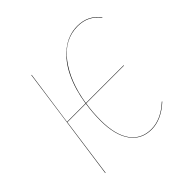

<svg xmlns="http://www.w3.org/2000/svg" viewBox="-139 -668 817 817"><g transform="rotate(-45 270.0 -259.0)"><path d="M424.8 -526.9Q488.3 -526.9 525.9 -477.1L523.9 -476.1Q487.3 -524.9 424.8 -524.9Q344.7 -524.9 290.3 -453.4Q235.8 -381.8 218.3 -269H445.8V-267.1H218.3Q210.9 -220.7 210.9 -171.9Q210.9 -85.4 243.9 -39.3Q276.9 6.8 336.9 6.8Q395.5 6.8 451.2 -44.9L453.1 -43.9Q396 8.8 336.9 8.8Q276.4 8.8 242.7 -38.1Q209 -85 209 -171.9Q209 -220.7 216.3 -267.1H105L67.9 0H65.9L138.2 -517.1H140.1L105 -269H216.3Q227.5 -342.8 254.9 -400.1Q282.2 -457.5 326.4 -492.2Q370.6 -526.9 424.8 -526.9Z"/></g></svg>

Font: Fira Sans Compressed Two
Style: Italic
Weight: 100
Width: 3
Italic angle: -8°
Designer: Carrois Corporate & Edenspiekermann AG
Foundry: Carrois Corporate GbR & Edenspiekermann AG
Version: Version 4.203;PS 004.203;hotconv 1.0.88;makeotf.lib2.5.64775